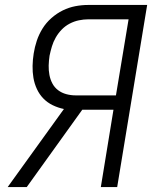

<svg xmlns="http://www.w3.org/2000/svg" viewBox="-20 -755 640 775"><path d="M88 0H11L238 -315Q214 -320 192.5 -330.5Q171 -341 155 -357.5Q139 -374 129 -395.5Q119 -417 115 -440.5Q111 -464 111.5 -489Q112 -514 116 -539Q120 -565 128.5 -590.5Q137 -616 151.5 -639.5Q166 -663 187.5 -682Q209 -701 233.5 -713Q258 -725 284 -730Q310 -735 336 -735H574L453 0H387L438 -312H312ZM285 -370H448L499 -677H336Q318 -677 298.5 -673Q279 -669 261 -659.5Q243 -650 229 -635.5Q215 -621 205 -603.5Q195 -586 189.5 -567.5Q184 -549 180 -530Q177 -510 176.5 -490.5Q176 -471 179.5 -452.5Q183 -434 191.5 -418Q200 -402 214.5 -391Q229 -380 247.5 -375Q266 -370 285 -370Z"/></svg>

Font: Iosevka Aile Light Oblique
Style: Regular
Weight: 300
Italic angle: -9°
Designer: Belleve Invis
Foundry: Belleve Invis
Version: Version 31.1.0; ttfautohint (v1.8.4)